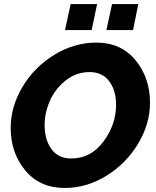

<svg xmlns="http://www.w3.org/2000/svg" viewBox="-20 -925 773 951"><path d="M302 -776 330 -905H461L434 -776ZM507 -776 535 -905H665L639 -776ZM33 -291Q33 -397 91.5 -495Q150 -593 249 -653.5Q348 -714 457 -714Q580 -714 651.5 -626.5Q723 -539 723 -417Q723 -312 664.5 -214Q606 -116 508 -55Q410 6 301 6Q177 6 105 -81Q33 -168 33 -291ZM555 -406Q555 -476 521.5 -522Q488 -568 423 -568Q358 -568 305.5 -526.5Q253 -485 227 -425.5Q201 -366 201 -304Q201 -234 234.5 -187Q268 -140 333 -140Q430 -140 492.5 -224Q555 -308 555 -406Z"/></svg>

Font: Raleway-v4020 ExtraBold
Style: Italic
Weight: 800
Italic angle: -12°
Designer: Matt McInerney, Pablo Impallari, Rodrigo Fuenzalida
Foundry: Matt McInerney, Pablo Impallari, Rodrigo Fuenzalida
Version: Version 4.020;PS 004.020;hotconv 1.0.88;makeotf.lib2.5.64775